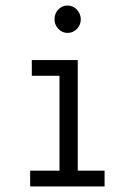

<svg xmlns="http://www.w3.org/2000/svg" viewBox="-20 -674 490 694"><path d="M89 0V-57H195V-400H95V-457H261V-57H358V0ZM224 -555Q205 -555 191 -569.5Q177 -584 177 -604Q177 -625 190.5 -639.5Q204 -654 224 -654Q244 -654 258 -639Q272 -624 272 -604Q272 -584 258 -569.5Q244 -555 224 -555Z"/></svg>

Font: Inconsolata SemiCondensed
Style: Regular
Weight: 400
Width: 4
Monospace: yes
Designer: Raph Levien, Cyreal, Brenton Simpson
Foundry: Raph Levien, Cyreal, Google
Version: Version 3.001; ttfautohint (v1.8.2.53-6de2)